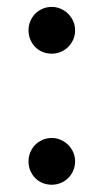

<svg xmlns="http://www.w3.org/2000/svg" viewBox="-20 -514 292 542"><path d="M60.5 -58.5Q60.5 -72 65.5 -84Q70.5 -96 79.2 -105Q88 -114 100 -119.2Q112 -124.5 126 -124.5Q139.5 -124.5 151.5 -119.2Q163.5 -114 172.5 -105Q181.5 -96 186.8 -84Q192 -72 192 -58.5Q192 -44.5 186.8 -32.5Q181.5 -20.5 172.5 -11.5Q163.5 -2.5 151.5 2.5Q139.5 7.5 126 7.5Q112 7.5 100 2.5Q88 -2.5 79.2 -11.5Q70.5 -20.5 65.5 -32.5Q60.5 -44.5 60.5 -58.5ZM60.5 -428.5Q60.5 -442 65.5 -454Q70.5 -466 79.2 -475Q88 -484 100 -489.2Q112 -494.5 126 -494.5Q139.5 -494.5 151.5 -489.2Q163.5 -484 172.5 -475Q181.5 -466 186.8 -454Q192 -442 192 -428.5Q192 -414.5 186.8 -402.5Q181.5 -390.5 172.5 -381.5Q163.5 -372.5 151.5 -367.5Q139.5 -362.5 126 -362.5Q112 -362.5 100 -367.5Q88 -372.5 79.2 -381.5Q70.5 -390.5 65.5 -402.5Q60.5 -414.5 60.5 -428.5Z"/></svg>

Font: LatoLatin Medium
Style: Regular
Weight: 500
Designer: Lukasz Dziedzic with Adam Twardoch and Botio Nikoltchev
Foundry: tyPoland Lukasz Dziedzic
Version: Version 2.015; 2015-08-06; http://www.latofonts.com/